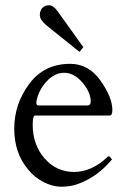

<svg xmlns="http://www.w3.org/2000/svg" viewBox="-20 -695 494 728"><path d="M284 -501Q282 -499 281 -499Q280 -499 278 -501L156 -599Q131 -620 131 -637.5Q131 -655 140.5 -665Q150 -675 166 -675Q182 -675 198 -653L294 -519Q296 -518 296 -517Q296 -516 294 -514ZM113 -257Q104 -257 104 -222Q104 -146 149 -94.5Q194 -43 261 -43Q328 -43 389 -101Q390 -102 392 -102H394Q397 -102 399.5 -97.5Q402 -93 405 -91Q348 -22 271 4Q245 13 212 13Q179 13 144.5 -5Q110 -23 86 -53Q34 -115 34 -207.5Q34 -300 90.5 -376.5Q147 -453 246 -453Q316 -453 361 -389.5Q406 -326 406 -278Q406 -257 396 -257ZM118 -304Q118 -295 127 -295H311Q324 -295 324 -310Q324 -345 292.5 -382Q261 -419 223 -419Q187 -419 156.5 -386Q126 -353 118 -310Z"/></svg>

Font: Cardo
Style: Regular
Weight: 400
Designer: David J. Perry
Foundry: David J. Perry
Version: Version 1.0451